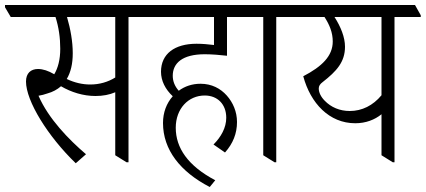

<svg xmlns="http://www.w3.org/2000/svg" viewBox="-50 -643 1703 768"><path d="M253 10 294 -26C225 -85 144 -168 104 -260C116 -262 128 -265 139 -269C161 -275 179 -285 194 -298C235 -274 283 -259 332 -259C361 -259 388 -264 411 -274V-22L456 6H464V-575H568V-582L545 -623H-30V-614L-7 -575H172C185 -534 191 -492 191 -448C191 -405 182 -371 167 -346C143 -360 122 -367 102 -367C73 -367 54 -350 54 -317C54 -239 141 -98 253 10ZM241 -430C241 -477 232 -527 218 -575H411V-333C382 -315 348 -305 311 -305C280 -305 249 -312 217 -327C233 -354 241 -388 241 -430Z M789 105 811 78C701 20 653 -52 653 -132C653 -208 703 -261 769 -261C820 -261 855 -226 855 -172C855 -132 834 -95 804 -65L850 -33C882 -69 898 -109 898 -155C898 -196 882 -233 857 -261C832 -289 797 -308 752 -308C719 -308 689 -298 665 -280C649 -298 641 -318 641 -340C641 -390 679 -426 769 -426C798 -426 832 -423 858 -420V-575H957V-582L935 -623H508V-615L531 -575H806V-463C782 -466 759 -468 736 -468C649 -468 594 -428 594 -356C594 -320 611 -286 641 -258C616 -230 602 -193 602 -151C602 -44 671 44 789 105Z M1048 6H1055V-575H1159V-582L1137 -623H898V-615L921 -575H1003V-22Z M1371 -150C1413 -150 1449 -164 1476 -186V-22L1521 6H1528V-575H1633V-582L1610 -623H1100V-615L1123 -575H1248C1268 -544 1281 -513 1281 -477C1281 -419 1238 -377 1163 -338C1192 -230 1267 -150 1371 -150ZM1249 -240C1234 -255 1225 -273 1225 -289C1225 -299 1230 -307 1241 -315C1296 -358 1330 -395 1330 -456C1330 -494 1313 -536 1288 -575H1476V-262C1442 -221 1398 -199 1349 -199C1309 -199 1274 -214 1249 -240Z"/></svg>

Font: Noto Serif Devanagari Condensed Light
Style: Regular
Weight: 300
Width: 3
Designer: Universal Thirst, Indian Type Foundry and the Monotype Design Team
Foundry: Monotype Imaging Inc.
Version: Version 2.004